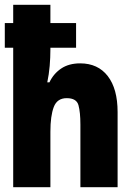

<svg xmlns="http://www.w3.org/2000/svg" viewBox="-20 -780 540 800"><path d="M35 0V-581H0V-684H35V-760H190V-684H297V-581H190V-574Q190 -540 187 -505Q184 -470 177 -437H186Q203 -473 235 -494.5Q267 -516 314 -516Q388 -516 429 -463Q470 -410 470 -313V0H315V-261Q315 -312 307 -341.5Q299 -371 258 -371Q218 -371 204 -334Q190 -297 190 -231V0Z"/></svg>

Font: Noto Sans Mono ExtraCondensed Black
Style: Regular
Weight: 900
Width: 2
Designer: Monotype Design Team
Foundry: Monotype Imaging Inc.
Version: Version 2.014